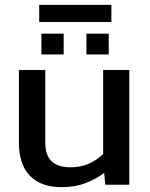

<svg xmlns="http://www.w3.org/2000/svg" viewBox="-20 -763 618 793"><path d="M142 -672V-743H440V-672ZM151 -538V-624H243V-538ZM337 -538V-624H429V-538ZM234 10Q149 10 103.5 -37Q58 -84 58 -175V-474H167V-175Q167 -122 193 -97Q219 -72 273 -72Q313 -72 347 -87Q381 -102 406 -127V-474H514V0H415L410 -49Q378 -24 334 -7Q290 10 234 10Z"/></svg>

Font: Kanit
Style: Regular
Weight: 400
Designer: Katatrad Team
Foundry: CadsonDemak
Version: Version 2.000; ttfautohint (v1.8.3)